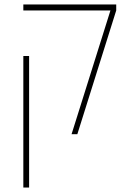

<svg xmlns="http://www.w3.org/2000/svg" viewBox="-20 -604 583 864"><path d="M302 0H328L503 -557V-584H85V-557H477ZM85 240H111V-352H85Z"/></svg>

Font: Noto Sans Hebrew SemiCondensed Thin
Style: Regular
Weight: 100
Width: 4
Designer: Monotype Design Team
Foundry: Monotype Imaging Inc.
Version: Version 2.004